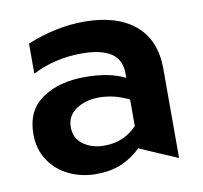

<svg xmlns="http://www.w3.org/2000/svg" viewBox="-65 -590 710 671"><g transform="rotate(-10 290.0 -255.0)"><path d="M270 -82Q226 -82 195.5 -104Q165 -126 165 -166Q165 -206 198.5 -228.5Q232 -251 280 -251Q334 -251 386 -225V-131Q340 -82 270 -82ZM274 -521Q175 -521 72 -479V-372Q151 -413 247 -413Q315 -413 350.5 -390Q386 -367 386 -317V-302Q331 -330 243 -330Q151 -330 91.5 -289Q32 -248 32 -164Q32 -110 59 -70Q86 -30 130 -9.5Q174 11 225 11Q275 11 313.5 -5Q352 -21 384 -52L519 6V-310Q519 -413 454.5 -467Q390 -521 274 -521Z"/></g></svg>

Font: Geom SemiBold
Style: Bold
Weight: 600
Version: Version 1.102